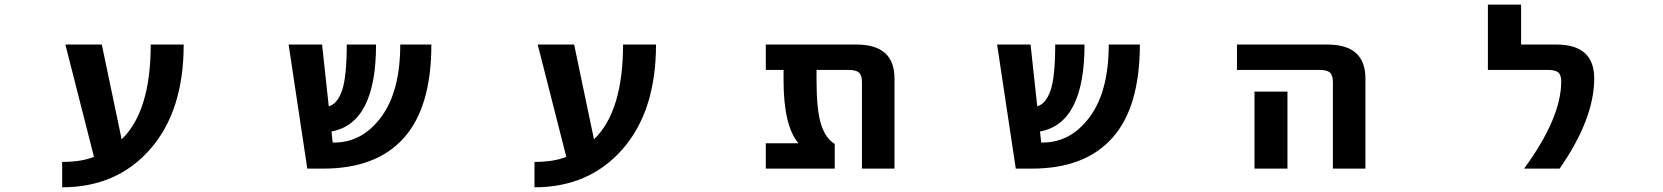

<svg xmlns="http://www.w3.org/2000/svg" viewBox="-20 -712 7040 813"><path d="M495.1 -122.1Q618.2 -240.2 618.2 -523.4H757.8Q757.8 -242.2 616.2 -80.6Q474.6 81.1 243.2 81.1V-26.4Q325.2 -26.4 377.9 -47.9L256.8 -523.4H411.1Z M1281.2 2 1202.1 -523.4H1343.8L1372.1 -261.7Q1409.2 -272.5 1428.7 -330.1Q1448.2 -387.7 1448.2 -523.4H1572.3Q1572.3 -189.5 1383.8 -155.3L1388.7 -108.4H1394.5Q1514.6 -108.4 1594.7 -217.3Q1674.8 -326.2 1674.8 -523.4H1806.6Q1806.6 -258.8 1690.4 -128.4Q1574.2 2 1348.6 2Z M2495.1 -122.1Q2618.2 -240.2 2618.2 -523.4H2757.8Q2757.8 -242.2 2616.2 -80.6Q2474.6 81.1 2243.2 81.1V-26.4Q2325.2 -26.4 2377.9 -47.9L2256.8 -523.4H2411.1Z M3767.6 2H3629.9V-363.3Q3629.9 -393.6 3617.2 -404.8Q3604.5 -416 3572.3 -416H3437.5V-372.1Q3437.5 -248 3456.1 -187.5Q3474.6 -127 3514.6 -102.5V2H3222.7V-105.5H3361.3Q3297.9 -178.7 3297.9 -372.1V-416H3222.7V-523.4H3606.4Q3767.6 -523.4 3767.6 -379.9Z M4281.2 2 4202.1 -523.4H4343.8L4372.1 -261.7Q4409.2 -272.5 4428.7 -330.1Q4448.2 -387.7 4448.2 -523.4H4572.3Q4572.3 -189.5 4383.8 -155.3L4388.7 -108.4H4394.5Q4514.6 -108.4 4594.7 -217.3Q4674.8 -326.2 4674.8 -523.4H4806.6Q4806.6 -258.8 4690.4 -128.4Q4574.2 2 4348.6 2Z M5217.8 -416V-523.4H5600.6Q5761.7 -523.4 5761.7 -379.9V2H5624V-363.3Q5624 -393.6 5611.3 -404.8Q5598.6 -416 5565.4 -416ZM5431.6 -324.2V-132.8V2H5292V-132.8V-324.2Z M6433.6 2Q6590.8 -212.9 6590.8 -367.2Q6590.8 -394.5 6578.1 -405.3Q6565.4 -416 6533.2 -416H6280.3V-692.4H6420.9V-523.4H6570.3Q6730.5 -523.4 6730.5 -379.9Q6730.5 -209 6584 2Z"/></svg>

Font: GenEi Gothic M Regular
Style: Bold
Weight: 700
Designer: o_tamon (Modified); [Source Han Sans]
Ryoko NISHIZUKA  (kana & ideographs); Paul D. Hunt (Latin, Greek & Cyrillic); Wenl
Version: Version 1.1a;Original Version 1.004